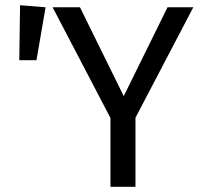

<svg xmlns="http://www.w3.org/2000/svg" viewBox="-20 -717 767 737"><path d="M500 -265V0H404V-264L182 -689H287L455 -348L623 -689H722ZM155 -689 120 -486H54L57 -697Z"/></svg>

Font: FiraGO
Style: Regular
Weight: 400
Designer: bBox Type
Foundry: bBox Type GmbH
Version: Version 1.001;April 20, 2020;FontCreator 12.0.0.2555 64-bit